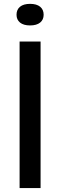

<svg xmlns="http://www.w3.org/2000/svg" viewBox="-20 -950 304 970"><path d="M79 0V-740H185V0ZM132 -821.5Q99 -821.5 81.2 -836Q63.5 -850.5 63.5 -875.5Q63.5 -901.5 81.2 -916Q99 -930.5 132 -930.5Q165 -930.5 182.8 -916Q200.5 -901.5 200.5 -875.5Q200.5 -850.5 182.8 -836Q165 -821.5 132 -821.5Z"/></svg>

Font: Encode Sans SC Medium
Style: Regular
Weight: 500
Version: Version 3.002